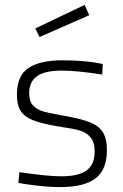

<svg xmlns="http://www.w3.org/2000/svg" viewBox="-20 -754 502 783"><path d="M49 0ZM85 -3 55 -8 59 -52Q172 -35 230 -35Q300 -35 333 -59Q366 -83 366 -136Q366 -174 349.5 -193.5Q333 -213 307.5 -221Q282 -229 237 -235Q230 -237 214 -239Q149 -250 114 -264Q79 -278 64 -302Q49 -326 49 -367Q49 -446 96.5 -477Q144 -508 234 -508Q314 -508 373 -498L399 -493L397 -450Q295 -466 232 -466Q162 -466 130.5 -443Q99 -420 99 -374Q99 -342 114 -325Q129 -308 153.5 -300.5Q178 -293 225 -285Q232 -283 246 -281Q312 -269 346.5 -255.5Q381 -242 398.5 -216Q416 -190 416 -142Q416 -62 369.5 -26.5Q323 9 226 9Q165 9 85 -3ZM124 -638 325 -734 344 -692 141 -603Z"/></svg>

Font: Cairo Light
Style: Regular
Weight: 300
Designer: Mohamed Gaber, the designers of Titillium
Foundry: Kief Type Foundry
Version: Version 2.009; ttfautohint (v1.5.33-1714) -l 8 -r 50 -G 200 